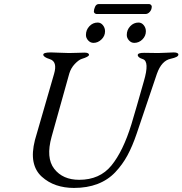

<svg xmlns="http://www.w3.org/2000/svg" viewBox="-20 -911 898 945"><path d="M466 -891H714Q719 -891 723 -887Q727 -883 727 -879Q727 -864 717.5 -853Q708 -842 696 -842H456Q451 -842 446.5 -845.5Q442 -849 442 -854Q442 -865 448 -878Q454 -891 466 -891ZM461 -800Q476 -800 486.5 -787Q497 -774 497 -757Q497 -734 479.5 -717Q462 -700 440 -700Q425 -700 414 -712Q403 -724 403 -739Q403 -764 420 -782Q437 -800 461 -800ZM662 -800Q677 -800 687.5 -787Q698 -774 698 -757Q698 -734 681 -717Q664 -700 641 -700Q626 -700 615 -712Q604 -724 604 -739Q604 -764 621 -782Q638 -800 662 -800ZM752 -547Q748 -537 653 -254Q632 -192 607.5 -146.5Q583 -101 547 -63Q511 -25 460 -5.5Q409 14 344 14Q297 14 257 0.5Q217 -13 185.5 -41.5Q154 -70 145 -114.5Q136 -159 152 -222L246 -547Q264 -608 225 -620Q193 -630 193 -642Q193 -653 231 -653Q244 -653 273 -651.5Q302 -650 320 -650Q336 -650 361 -651Q386 -652 395 -652Q418 -652 418 -641Q418 -632 382 -621Q367 -616 348 -596Q329 -576 321 -549L234 -238Q205 -134 247 -80Q289 -26 370 -26Q471 -26 528.5 -96.5Q586 -167 627 -300Q649 -373 688 -511Q717 -609 683 -620Q658 -628 658 -640Q658 -651 689 -651Q703 -651 724 -650.5Q745 -650 758 -650Q774 -650 799.5 -651.5Q825 -653 834 -653Q858 -653 858 -642Q858 -630 821 -622Q775 -613 752 -547Z"/></svg>

Font: EB Garamond 12
Style: Italic
Weight: 400
Italic angle: -17°
Version: Version 0.016; ttfautohint (v1.8.4)